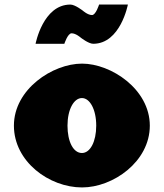

<svg xmlns="http://www.w3.org/2000/svg" viewBox="-20 -807 718 842"><path d="M334 -642C334 -642 368.3 -615 388.8 -615C508.3 -615 540.8 -787 540.8 -787H414.5C414.5 -787 400.4 -741 383.6 -741C364.6 -741 343.5 -760 343.5 -760C343.5 -760 309.2 -787 288.6 -787C168.5 -787 136 -615 136 -615H262.2C262.2 -615 277 -661 293.9 -661C312.9 -661 334 -642 334 -642ZM41 -256C41 -98 196 15 339.8 15C475.8 15 637 -98 637 -256C637 -416 467 -528 339.8 -528C211 -528 41 -416 41 -256ZM276 -256C276 -327 303.9 -377 339.3 -377C374.1 -377 402 -327 402 -256C402 -186 375.7 -136 339.3 -136C301.3 -136 276 -186 276 -256Z"/></svg>

Font: Blink
Style: Wide
Weight: 400
Designer: Mew Too
Foundry: Cannot Into Space Fonts
Version: Version 001.000